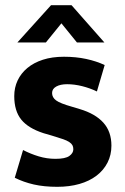

<svg xmlns="http://www.w3.org/2000/svg" viewBox="-20 -710 484 741"><path d="M354 -357Q327 -370 297 -377.5Q267 -385 239 -385Q213 -385 197 -376Q181 -367 181 -351Q181 -334 196.5 -322.5Q212 -311 258 -298L288 -289Q348 -271 379 -236.5Q410 -202 410 -148Q410 -112 395 -82.5Q380 -53 352.5 -32Q325 -11 286.5 0Q248 11 201 11Q150 11 110.5 2Q71 -7 37 -24L69 -131Q98 -116 129.5 -106.5Q161 -97 194 -97Q232 -97 247.5 -108Q263 -119 263 -134Q263 -143 259.5 -149.5Q256 -156 247 -162Q238 -168 221.5 -173.5Q205 -179 179 -187L148 -196Q89 -215 62 -248.5Q35 -282 35 -339Q35 -372 48 -399.5Q61 -427 85.5 -447.5Q110 -468 145.5 -479.5Q181 -491 227 -491Q273 -491 312.5 -482.5Q352 -474 384 -459ZM383 -546H277L217 -620L157 -546H47L177 -690H256Z"/></svg>

Font: Mukta Mahee ExtraBold
Style: Regular
Weight: 800
Designer: Shuchita Grover, Noopur Datye, Girish Dalvi, Yashodeep Gholap
Foundry: Ek Type
Version: Version 2.538;PS 1.000;hotconv 16.6.51;makeotf.lib2.5.65220;